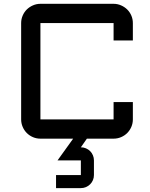

<svg xmlns="http://www.w3.org/2000/svg" viewBox="-20 -720 780 997"><path d="M278.8 112.8 359.9 0H189.9Q169.4 0 151.1 -7.8Q132.8 -15.6 119.1 -29.3Q105.5 -43 97.7 -61.3Q89.8 -79.6 89.8 -100.1V-600.1Q89.8 -620.6 97.7 -638.9Q105.5 -657.2 119.1 -670.7Q132.8 -684.1 151.1 -692.1Q169.4 -700.2 189.9 -700.2H569.8Q590.3 -700.2 608.6 -692.1Q627 -684.1 640.6 -670.7Q654.3 -657.2 662.1 -638.9Q669.9 -620.6 669.9 -600.1V-509.8H569.8V-600.1H189.9V-100.1H569.8V-189.9H669.9V-100.1Q669.9 -79.6 662.1 -61.3Q654.3 -43 640.6 -29.3Q627 -15.6 608.6 -7.8Q590.3 0 569.8 0H431.2L399.9 44.9Q414.1 44.9 426.5 50.3Q439 55.7 448.2 64.9Q457.5 74.2 462.6 86.7Q467.8 99.1 467.8 112.8V189Q467.8 203.1 462.6 215.3Q457.5 227.5 448.2 236.8Q439 246.1 426.5 251.5Q414.1 256.8 399.9 256.8H271V189H399.9V112.8Z"/></svg>

Font: Aldrich
Style: Regular
Weight: 400
Designer: Matthew Desmond
Foundry: Matthew Desmond
Version: Version 1.001 2011